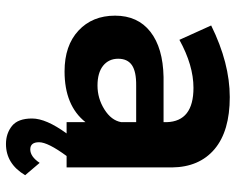

<svg xmlns="http://www.w3.org/2000/svg" viewBox="-93 -491 786 640"><g transform="rotate(90 300.0 -171.0)"><path d="M265.1 -231.9Q218.8 -232.4 197.3 -217.8Q175.8 -203.1 175.8 -171.9Q175.8 -140.6 199.2 -121.6Q222.7 -103 265.1 -103Q308.1 -103 344.7 -126Q381.3 -148.9 387.2 -182.1V-231.9ZM236.8 -323.2H387.2V-334Q384.3 -422.9 272.9 -422.9Q197.8 -422.9 112.8 -376L64.9 -481.9Q190.4 -543.9 303.7 -543.9Q417 -543.9 477.1 -493.2Q537.1 -442.4 538.1 -351.1V0H500Q454.1 62.5 454.1 91.8Q454.1 121.1 478 121.1Q502 121.1 522.9 89.8L564 138.2Q525.9 202.1 460 202.1Q424.8 202.1 399.9 182.1Q375 162.1 375 115.2Q375 68.4 424.8 0H387.2V-63Q332 6.8 217.8 6.8Q131.8 6.8 82 -39.6Q32.2 -85.9 32.2 -161.6Q32.2 -237.3 85.9 -279.3Q139.6 -321.3 236.8 -323.2Z"/></g></svg>

Font: TruenoSBd
Style: Demi
Weight: 600
Designer: Julieta Ulanovsky
Foundry: Julieta Ulanovsky
Version: Version 3.001b